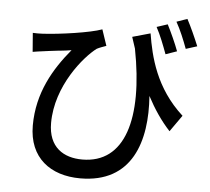

<svg xmlns="http://www.w3.org/2000/svg" viewBox="-59 -891 1118 1024"><g transform="rotate(5 500.0 -378.5)"><path d="M968 -686C950 -730 924 -788 903 -827L846 -807C869 -767 891 -713 908 -667L968 -686ZM863 -650C848 -691 821 -750 801 -789L743 -770C765 -730 786 -675 803 -629L863 -650ZM737 -400C773 -332 812 -274 860 -222L922 -310C772 -446 734 -610 714 -733L618 -706C625 -684 631 -666 638 -645C710 -274 637 -31 409 -31C310 -31 227 -80 227 -211C227 -410 369 -577 435 -626C450 -634 471 -641 485 -646L456 -732C394 -709 233 -686 141 -681C123 -680 104 -680 88 -681L96 -580C117 -583 131 -586 151 -588C169 -591 199 -594 230 -598L241 -599C263 -601 284 -604 302 -607C212 -499 131 -365 131 -189C131 -16 248 70 407 70C685 70 755 -158 737 -400Z"/></g></svg>

Font: Glow Sans SC Normal Medium
Style: Regular
Weight: 600
Designer: Ryoko NISHIZUKA (kana, bopomofo & ideographs); Paul D. Hunt (Latin, Greek & Cyrillic); Sandoll Communications, Soo-young
Version: Version 0.93